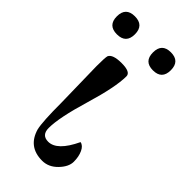

<svg xmlns="http://www.w3.org/2000/svg" viewBox="-219 -674 737 737"><g transform="rotate(45 149.0 -306.0)"><path d="M74 -194 70 -389Q70 -434 73 -445Q82 -465 130.5 -465Q179 -465 179 -442Q179 -384 143.5 -265.5Q108 -147 108 -91Q108 -52 144 -52Q192 -52 233 -139Q249 -136 258.5 -115.5Q268 -95 268 -67.5Q268 -40 241 -12Q214 16 179 16Q103 16 82 -57Q74 -91 74 -194ZM234.5 -628Q283 -628 283 -579Q283 -530 234.5 -530Q186 -530 186 -579Q186 -628 234.5 -628ZM39 -628Q88 -628 88 -579Q88 -530 39 -530Q-10 -530 -10 -579Q-10 -628 39 -628Z"/></g></svg>

Font: GFS Didot
Style: Regular
Weight: 400
Designer: Takis Katsoulidis and George D. Matthiopoulos
Foundry: Takis Katsoulidis and George D. Matthiopoulos
Version: Version 1.0